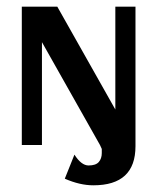

<svg xmlns="http://www.w3.org/2000/svg" viewBox="-20 -429 467 568"><path d="M380.8 -409.3H321.2V-105L149.5 -409.3H44.5V0H104.1V-304.3L275.8 0L281.1 11.6V24Q281.1 40 272.2 50.3Q263.3 60.5 242 60.5Q220.6 60.5 200.2 28.5L171.7 99.6Q216.2 119.2 256.2 119.2Q380.8 119.2 380.8 3.6Z"/></svg>

Font: Gidugu
Style: Regular
Weight: 400
Designer: Purushoth Kumar Guthula
Foundry: Silicon Andhra, USA.
Version: Version 1.0.5; ttfautohint (v1.2.25-373a) -l 7 -r 28 -G 50 -